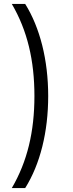

<svg xmlns="http://www.w3.org/2000/svg" viewBox="-20 -762 369 976"><path d="M40 -742C119 -607 155 -455 155 -274C155 -93 119 59 40 194H108C184 73 225 -91 225 -274C225 -457 183 -622 108 -742Z"/></svg>

Font: Malon Grotesk
Style: Regular
Weight: 400
Designer: Julieta Ulanovsky
Foundry: Julieta Ulanovsky
Version: Version 7.200